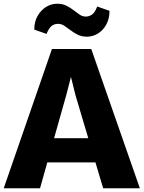

<svg xmlns="http://www.w3.org/2000/svg" viewBox="-29 -1011 771 1031"><path d="M186 0H-9L250 -748H461L722 0H525L483.5 -139H225ZM327 -501 261.5 -269H445L376 -501L352 -598ZM438 -814Q410 -814 388.8 -824.5Q367.5 -835 350 -848.5Q332.5 -862 316.5 -872.5Q300.5 -883 283 -883Q262 -883 247.5 -871Q233 -859 221 -829L155 -852Q155 -894 172.8 -925.2Q190.5 -956.5 218.5 -973.8Q246.5 -991 278 -991Q306 -991 327.2 -980.5Q348.5 -970 365.8 -956.5Q383 -943 398.5 -932.5Q414 -922 431 -922Q450 -922 465.5 -933Q481 -944 493 -976L559 -953Q559 -911 542 -879.8Q525 -848.5 497.2 -831.2Q469.5 -814 438 -814Z"/></svg>

Font: Merriweather Sans ExtraBold
Style: Regular
Weight: 800
Designer: Eben Sorkin
Foundry: Eben Sorkin
Version: Version 2.001; ttfautohint (v1.8.3)